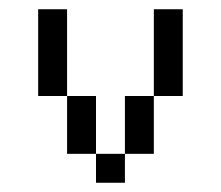

<svg xmlns="http://www.w3.org/2000/svg" viewBox="-20 -395 478 415"><path d="M62.5 -375V-187.5H125V-375ZM125 -187.5V-62.5H187.5V-187.5ZM187.5 -62.5V0H250V-62.5ZM250 -62.5H312.5V-187.5H250ZM312.5 -187.5H375V-375H312.5Z"/></svg>

Font: Medodica
Style: Regular
Weight: 400
Version: Version 001.000